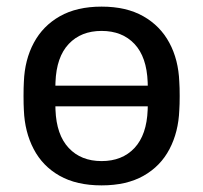

<svg xmlns="http://www.w3.org/2000/svg" viewBox="-20 -550 614 580"><path d="M91.1 -228.8Q80.9 -228.8 74.5 -235.1Q68.1 -241.5 68.1 -251.7V-268.3Q68.1 -278.5 74.5 -284.9Q80.9 -291.2 91.1 -291.2H481.7Q491.9 -291.2 498.2 -284.9Q504.6 -278.5 504.6 -268.3V-251.7Q504.6 -241.5 498.2 -235.1Q491.9 -228.8 481.7 -228.8ZM286.9 10Q211.1 10 159.9 -19.1Q108.7 -48.1 81.7 -99.8Q54.7 -151.4 52.1 -217.1Q51.1 -233.6 51.1 -260.1Q51.1 -286.6 52.1 -302.9Q54.7 -369.6 82.2 -420.7Q109.6 -471.9 160.8 -500.9Q212.1 -530 286.9 -530Q361.7 -530 412.9 -500.9Q464.1 -471.9 491.6 -420.7Q519.1 -369.6 521.6 -302.9Q522.8 -286.6 522.8 -260.1Q522.8 -233.6 521.6 -217.1Q519.1 -151.4 492.1 -99.8Q465.1 -48.1 413.8 -19.1Q362.6 10 286.9 10ZM286.9 -63.4Q349.2 -63.4 386.3 -103Q423.3 -142.7 426.1 -218.3Q426.1 -226.3 426.6 -237.2Q427.1 -248.1 427.1 -260Q427.1 -271.9 426.6 -283.3Q426.1 -294.7 426.1 -301.7Q423.3 -377.8 386.3 -417.2Q349.2 -456.6 286.9 -456.6Q224.7 -456.6 187.6 -417.2Q150.4 -377.8 147.6 -301.7Q147.6 -294.7 147.1 -283.3Q146.6 -271.9 146.6 -260Q146.6 -248.1 147.1 -237.2Q147.6 -226.3 147.6 -218.3Q150.4 -142.7 187.6 -103Q224.7 -63.4 286.9 -63.4Z"/></svg>

Font: Rubik Light
Style: Regular
Weight: 300
Designer: Hubert and Fischer
Foundry: Hubert and Fischer
Version: Version 2.300;gftools[0.9.30]